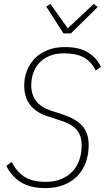

<svg xmlns="http://www.w3.org/2000/svg" viewBox="-20 -951 537 983"><path d="M212 12Q135 12 87 -18Q39 -48 12 -102L40 -122Q65 -72 105 -46Q145 -20 213 -20Q261 -20 295.5 -35Q330 -50 353 -75.5Q376 -101 387 -134.5Q398 -168 398 -206Q398 -258 372 -287Q346 -316 293 -333L226 -355Q104 -393 104 -513Q104 -553 118 -589Q132 -625 158.5 -652Q185 -679 223.5 -694.5Q262 -710 312 -710Q385 -710 429 -683.5Q473 -657 497 -609L470 -590Q447 -637 408 -657.5Q369 -678 308 -678Q267 -678 235.5 -665.5Q204 -653 183 -631Q162 -609 151 -579Q140 -549 140 -515Q140 -418 239 -385L304 -364Q367 -343 400.5 -307.5Q434 -272 434 -207Q434 -162 420 -122Q406 -82 378 -52Q350 -22 308.5 -5Q267 12 212 12ZM305 -780 217 -917 238 -931 327 -806 460 -931 480 -915 343 -780Z"/></svg>

Font: IBM Plex Sans Cond ExtLt
Style: Italic
Weight: 200
Width: 3
Italic angle: -11°
Designer: Mike Abbink, Paul van der Laan, Pieter van Rosmalen
Foundry: Bold Monday
Version: Version 1.3